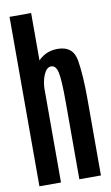

<svg xmlns="http://www.w3.org/2000/svg" viewBox="-89 -831 506 876"><g transform="rotate(-10 164.0 -392.5)"><path d="M20.5 0H120.5V-785H20.5ZM205.5 0H305.5V-359.5Q305.5 -462.5 294.2 -532.8Q283 -603 210.5 -603Q149 -603 110.5 -554Q72 -505 72 -436.5L120 -421.5Q120 -467.5 133.5 -498.5Q147 -529.5 168 -529.5Q190.5 -529.5 198 -494.2Q205.5 -459 205.5 -359.5Z"/></g></svg>

Font: Anybody ExtraCondensed Medium
Style: Regular
Weight: 500
Width: 2
Version: Version 1.113;gftools[0.9.25]